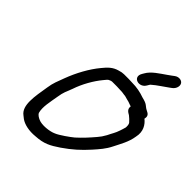

<svg xmlns="http://www.w3.org/2000/svg" viewBox="-230 -976 1154 1154"><g transform="rotate(45 346.5 -399.5)"><path d="M449.1 -689C417.2 -636.4 492.9 -612.4 519.8 -662L526.4 -673C527.7 -675.7 529.9 -678.3 533.2 -681C560.3 -705.2 597.1 -727.2 624.7 -748L636.8 -757C656.4 -770.9 665.5 -798.3 654.3 -815.5C644 -831.3 617.2 -834.2 597.1 -819L583.8 -809C575.7 -803 567.3 -797 558.6 -791C524.2 -766.6 476.5 -738.2 455.6 -700ZM649.5 -509C654.3 -527 649.7 -540 635.5 -548C625 -553.9 615 -558 605.7 -566C592.3 -577.4 584 -581.6 565.5 -587L550.4 -591C519.6 -602.1 484.2 -610 440.8 -610C430.3 -610.7 421.4 -611 414.1 -611H374.1C362.7 -611 349.9 -608.7 335.4 -604C297.1 -593.5 274.9 -571.2 248.2 -538C204.8 -485.7 165 -413.6 137.5 -340C122.2 -297.5 110.1 -273.9 103.4 -227C88.8 -137 70.4 -46 121.1 -9C128.5 -3.7 134.4 1 138.8 5C164.9 23.7 210.2 34.5 261.3 29C328.7 25.3 362.5 6.9 415.7 -29C474 -69.1 513.8 -104.9 558.8 -155C588.1 -188.3 613.6 -215.9 634.8 -259C656 -301.9 681.7 -343.4 689.7 -397C701.9 -450 677.4 -487 649.5 -509ZM462 -524C466.6 -524 471.2 -523.3 475.5 -522C486.8 -518.3 498.1 -516 509.4 -513L526.1 -507C529.9 -506.3 533 -505.3 535.4 -504C536.7 -504 537.9 -503.3 538.9 -502C535.4 -477.3 551.7 -467.6 568.7 -458C581.4 -448 590.1 -439.9 601.6 -427C607.9 -418.7 608.1 -405.6 607.7 -393C604.6 -379.4 600.5 -370.1 596 -355C586.1 -324.5 574.6 -309.8 560.6 -280C549.2 -259 539.8 -245.8 526.1 -230C497.3 -196 467.8 -163.5 433.7 -133C414.7 -116.8 356.4 -75.4 332.2 -66C301.6 -51.3 239 -44.5 208.6 -59C197.7 -63.8 180.6 -73.1 175.9 -86C165 -126.3 177.5 -176.8 187 -234C193.3 -275.6 202.3 -291.6 217.2 -330C237.9 -391.9 274 -454 309.7 -497C319.2 -509 326.4 -517 331.3 -521C336.6 -524.4 349.5 -529 355.1 -529H395.1C401.8 -529 409.7 -528.7 418.9 -528C436 -528 448.8 -526.8 462 -524Z"/></g></svg>

Font: HoneyBee
Style: BdIt
Weight: 700
Foundry: Cannot Into Space Fonts
Version: Version 0.89